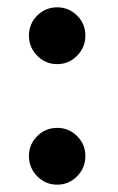

<svg xmlns="http://www.w3.org/2000/svg" viewBox="-20 -493 323 524"><path d="M136 -318Q104 -318 81.5 -341Q59 -364 59 -396Q59 -428 81.5 -450.5Q104 -473 136 -473Q168 -473 190.5 -450.5Q213 -428 213 -396Q213 -364 190.5 -341Q168 -318 136 -318ZM136 11Q104 11 81.5 -12Q59 -35 59 -67Q59 -99 81.5 -121.5Q104 -144 136 -144Q168 -144 190.5 -121.5Q213 -99 213 -67Q213 -35 190.5 -12Q168 11 136 11Z"/></svg>

Font: Zen Old Mincho
Style: Bold
Weight: 700
Designer: Yoshimichi Ohira
Foundry: Positype
Version: Version 1.500